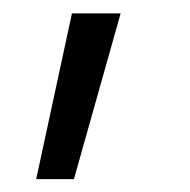

<svg xmlns="http://www.w3.org/2000/svg" viewBox="-20 -80 290 293"><path d="M92.8 193.4H35.2L89.8 -59.6H164.1Z"/></svg>

Font: Pretendard Std Light
Style: Regular
Weight: 300
Designer: Base glyphs from Inter by Rasmus Andersson; Hangeul glyphs from Noto Sans CJK(Source Han Sans) by Jang Soo-young and Kan
Foundry: Kil Hyung-jin
Version: Version 1.309